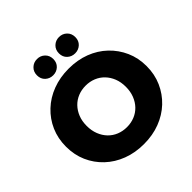

<svg xmlns="http://www.w3.org/2000/svg" viewBox="-232 -1105 1310 1310"><g transform="rotate(-45 423.0 -449.5)"><path d="M423 14Q339 14 268 -13Q197 -40 144.5 -89.5Q92 -139 63 -205Q34 -271 34 -350Q34 -429 63 -495Q92 -561 144.5 -610.5Q197 -660 268 -687Q339 -714 423 -714Q508 -714 578.5 -687Q649 -660 701 -610.5Q753 -561 782.5 -495Q812 -429 812 -350Q812 -271 782.5 -204.5Q753 -138 701 -89Q649 -40 578.5 -13Q508 14 423 14ZM423 -150Q463 -150 497.5 -164Q532 -178 557.5 -204.5Q583 -231 597.5 -268Q612 -305 612 -350Q612 -396 597.5 -432.5Q583 -469 557.5 -495.5Q532 -522 497.5 -536Q463 -550 423 -550Q383 -550 348.5 -536Q314 -522 288.5 -495.5Q263 -469 248.5 -432.5Q234 -396 234 -350Q234 -305 248.5 -268Q263 -231 288.5 -204.5Q314 -178 348.5 -164Q383 -150 423 -150ZM529 -756Q496 -756 473 -777.5Q450 -799 450 -834Q450 -869 473 -891Q496 -913 529 -913Q562 -913 585 -891Q608 -869 608 -834Q608 -799 585 -777.5Q562 -756 529 -756ZM317 -756Q284 -756 261 -777.5Q238 -799 238 -834Q238 -869 261 -891Q284 -913 317 -913Q350 -913 373 -891Q396 -869 396 -834Q396 -799 373 -777.5Q350 -756 317 -756Z"/></g></svg>

Font: MOST Montserrat ExtraBold
Style: Regular
Weight: 800
Designer: Julieta Ulanovsky
Foundry: Julieta Ulanovsky
Version: Version 8.000;March 11, 2024;FontCreator 15.0.0.2926 64-bit